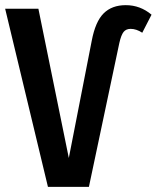

<svg xmlns="http://www.w3.org/2000/svg" viewBox="-22 -725 608 745"><path d="M-2 -691H127L245 -112L334 -567Q348 -641 380 -673Q412 -705 466 -705Q522 -705 566 -668L530 -598Q507 -613 485 -613Q467 -613 457.5 -601Q448 -589 441 -558L323 0H164Z"/></svg>

Font: Fira Sans Extra Condensed Medium
Style: Regular
Weight: 500
Width: 1
Designer: Carrois Corporate & Edenspiekermann AG
Foundry: Carrois Corporate GbR & Edenspiekermann AG
Version: Version 4.203